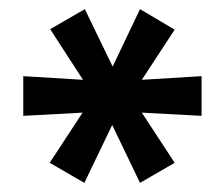

<svg xmlns="http://www.w3.org/2000/svg" viewBox="-20 -739 492 421"><path d="M165 -338 89 -382 161 -492 31 -485V-572L162 -564L90 -675L166 -719L227 -593L287 -719L363 -674L291 -564L422 -572V-485L291 -492L363 -382L287 -338L226 -465Z"/></svg>

Font: Nunito Sans
Style: Bold
Weight: 700
Designer: Vernon Adams
Foundry: Vernon Adams
Version: Version 3.101; ttfautohint (v1.8.4.7-5d5b);gftools[0.9.27]